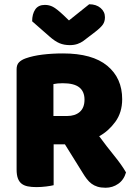

<svg xmlns="http://www.w3.org/2000/svg" viewBox="-20 -874 642 902"><path d="M232 -196V-4Q221 -1 197.5 2Q174 5 151 5Q128 5 110.5 1.5Q93 -2 81.5 -11Q70 -20 64 -36Q58 -52 58 -78V-549Q58 -570 69.5 -581.5Q81 -593 101 -600Q135 -612 180 -617.5Q225 -623 276 -623Q414 -623 484 -565Q554 -507 554 -408Q554 -346 522 -302Q490 -258 446 -234Q482 -185 517 -142Q552 -99 572 -64Q562 -29 535.5 -10.5Q509 8 476 8Q454 8 438 3Q422 -2 410 -11Q398 -20 388 -33Q378 -46 369 -61L285 -196ZM304 -778 399 -854Q432 -854 452.5 -836.5Q473 -819 473 -793Q473 -773 463.5 -759Q454 -745 427 -724L372 -682Q360 -673 344 -667.5Q328 -662 308 -662Q281 -662 259.5 -671Q238 -680 212 -703L131 -774Q131 -808 145.5 -829.5Q160 -851 191 -851Q211 -851 228.5 -842Q246 -833 278 -803ZM295 -329Q333 -329 355 -348.5Q377 -368 377 -406Q377 -444 352.5 -463.5Q328 -483 275 -483Q260 -483 251 -482Q242 -481 231 -479V-329Z"/></svg>

Font: Baloo Da
Style: Regular
Weight: 400
Designer: Noopur Datye and Ek Type
Foundry: Ek Type
Version: Version 1.443;PS 1.000;hotconv 16.6.51;makeotf.lib2.5.65220;